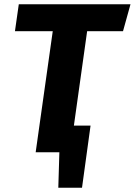

<svg xmlns="http://www.w3.org/2000/svg" viewBox="-20 -713 631 899"><path d="M556 -567 591 -693H68L50 -567H227L147 0H258L253 166H364L404 -125H326L388 -567Z"/></svg>

Font: Fira Sans
Style: Bold Italic
Weight: 700
Italic angle: -8°
Designer: bBox Type GmbH & Carrois Corporate GbR & Edenspiekermann AG
Foundry: bBox Type GmbH & Carrois Corporate GbR & Edenspiekermann AG
Version: Version 4.301;PS 004.301;hotconv 1.0.88;makeotf.lib2.5.64775